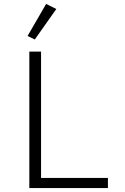

<svg xmlns="http://www.w3.org/2000/svg" viewBox="-20 -962 640 982"><path d="M130 0V-698H190V-52H532V0ZM158 -760 121 -778 216 -942 268 -916Z"/></svg>

Font: IBM Plex Mono Light
Style: Regular
Weight: 300
Monospace: yes
Designer: Mike Abbink, Paul van der Laan, Pieter van Rosmalen
Foundry: Bold Monday
Version: Version 2.3